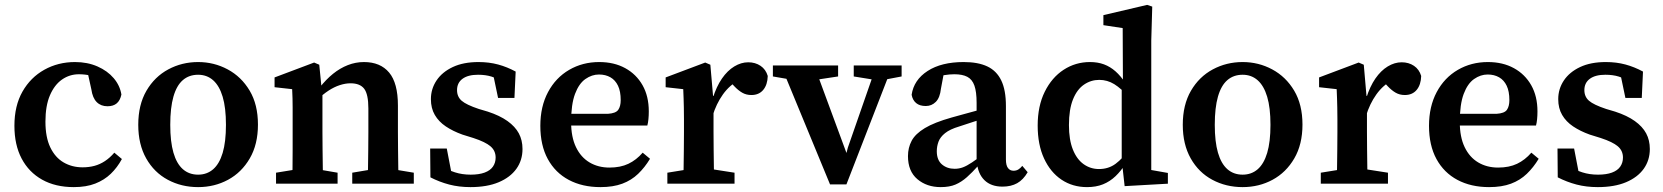

<svg xmlns="http://www.w3.org/2000/svg" viewBox="-20 -752 6808 786"><path d="M282 14Q207 14 152.5 -16.5Q98 -47 68.5 -103Q39 -159 39 -237Q39 -319 72 -377Q105 -435 161.5 -466.5Q218 -498 287 -498Q338 -498 379 -480Q420 -462 445.5 -432Q471 -402 477 -365Q472 -341 458 -329Q444 -317 420 -317Q393 -317 376 -334Q359 -351 354 -386L336 -468L398 -425Q375 -437 351.5 -442.5Q328 -448 303 -448Q265 -448 234 -426.5Q203 -405 184.5 -362Q166 -319 166 -254Q166 -190 186 -148.5Q206 -107 240.5 -87Q275 -67 318 -67Q344 -67 366.5 -73Q389 -79 409.5 -92.5Q430 -106 448 -127L479 -101Q460 -66 433.5 -40.5Q407 -15 370 -0.5Q333 14 282 14Z M791 14Q723 14 667 -16Q611 -46 578.5 -103.5Q546 -161 546 -241Q546 -323 579.5 -380.5Q613 -438 669 -468Q725 -498 791 -498Q856 -498 912 -468Q968 -438 1002 -381Q1036 -324 1036 -242Q1036 -161 1002.5 -103.5Q969 -46 913.5 -16Q858 14 791 14ZM791 -37Q827 -37 852.5 -59Q878 -81 891.5 -126Q905 -171 905 -241Q905 -311 891.5 -356Q878 -401 852.5 -423.5Q827 -446 791 -446Q754 -446 728.5 -424Q703 -402 690 -356.5Q677 -311 677 -241Q677 -172 690 -127Q703 -82 728.5 -59.5Q754 -37 791 -37Z M1110 0V-45L1214 -62H1263L1362 -45V0ZM1176 0Q1177 -25 1177.5 -62.5Q1178 -100 1178 -140Q1178 -180 1178 -212V-265Q1178 -292 1178 -311.5Q1178 -331 1177.5 -349Q1177 -367 1176 -387L1104 -395V-435L1266 -496L1287 -487L1298 -376L1300 -374V-212Q1300 -180 1300.5 -140Q1301 -100 1301.5 -62.5Q1302 -25 1303 0ZM1422 0V-45L1523 -62H1572L1674 -45V0ZM1485 0Q1486 -25 1486.5 -62Q1487 -99 1487.5 -139Q1488 -179 1488 -212V-308Q1488 -366 1471 -388.5Q1454 -411 1415 -411Q1394 -411 1371 -403.5Q1348 -396 1325 -381Q1302 -366 1277 -342L1270 -394H1289Q1315 -427 1343.5 -450Q1372 -473 1404 -485.5Q1436 -498 1470 -498Q1537 -498 1573 -455Q1609 -412 1609 -320V-212Q1609 -179 1609.5 -139Q1610 -99 1610.5 -62Q1611 -25 1612 0Z M1906 14Q1859 14 1819 3.5Q1779 -7 1742 -26L1741 -144H1809L1833 -19H1785V-73Q1813 -56 1842.5 -46.5Q1872 -37 1907 -37Q1941 -37 1964 -45.5Q1987 -54 1998 -70Q2009 -86 2009 -107Q2009 -135 1988 -153Q1967 -171 1918 -187L1873 -201Q1834 -215 1805 -234.5Q1776 -254 1760 -281.5Q1744 -309 1744 -346Q1744 -388 1767 -422.5Q1790 -457 1833.5 -477.5Q1877 -498 1939 -498Q1982 -498 2019 -488Q2056 -478 2091 -459L2086 -351H2019L1996 -461H2041V-414Q2016 -431 1992 -438.5Q1968 -446 1937 -446Q1896 -446 1873.5 -429.5Q1851 -413 1851 -383Q1851 -356 1870 -339.5Q1889 -323 1940 -306L1977 -295Q2026 -279 2057.5 -256.5Q2089 -234 2104 -206Q2119 -178 2119 -142Q2119 -96 2094 -61Q2069 -26 2021.5 -6Q1974 14 1906 14Z M2438 14Q2364 14 2308.5 -15.5Q2253 -45 2222.5 -101Q2192 -157 2192 -237Q2192 -316 2223.5 -375Q2255 -434 2310 -466Q2365 -498 2433 -498Q2494 -498 2539.5 -473Q2585 -448 2610.5 -403Q2636 -358 2636 -296Q2636 -279 2634.5 -264Q2633 -249 2630 -238H2252V-286H2468Q2501 -288 2511 -302.5Q2521 -317 2521 -342Q2521 -378 2510 -401Q2499 -424 2479 -435.5Q2459 -447 2432 -447Q2403 -447 2376.5 -428.5Q2350 -410 2334 -367.5Q2318 -325 2318 -252Q2318 -191 2338 -149.5Q2358 -108 2393.5 -87Q2429 -66 2475 -66Q2520 -66 2552.5 -81.5Q2585 -97 2611 -127L2641 -102Q2620 -67 2592.5 -40.5Q2565 -14 2527.5 0Q2490 14 2438 14Z M2712 0V-45L2817 -62H2878L2987 -45V0ZM2777 0Q2778 -25 2778.5 -62.5Q2779 -100 2779.5 -140Q2780 -180 2780 -212V-265Q2780 -292 2779.5 -311.5Q2779 -331 2778.5 -349Q2778 -367 2777 -387L2705 -395V-435L2867 -496L2888 -487L2899 -360L2901 -359V-212Q2901 -180 2901.5 -140Q2902 -100 2902.5 -62.5Q2903 -25 2904 0ZM2897 -277 2876 -350H2898Q2913 -398 2935.5 -430.5Q2958 -463 2986 -480Q3014 -497 3043 -497Q3072 -497 3093.5 -482.5Q3115 -468 3123 -441Q3122 -405 3104.5 -384Q3087 -363 3056 -363Q3035 -363 3018.5 -372.5Q3002 -382 2986 -399L2960 -427L3007 -425Q2967 -404 2939.5 -365.5Q2912 -327 2897 -277Z M3378 3 3177 -484H3313L3454 -102H3439L3451 -148L3568 -484H3634L3445 3ZM3144 -439V-484H3411V-439L3305 -423H3237ZM3475 -439V-484H3671V-439L3592 -424H3568Z M3831 14Q3774 14 3735.5 -18.5Q3697 -51 3697 -113Q3697 -147 3712 -175.5Q3727 -204 3766 -227.5Q3805 -251 3876 -271Q3902 -278 3928.5 -285.5Q3955 -293 3981.5 -300Q4008 -307 4035 -314V-275Q4001 -265 3968.5 -254.5Q3936 -244 3906 -234Q3869 -223 3849 -207Q3829 -191 3822 -172Q3815 -153 3815 -133Q3815 -97 3836 -79Q3857 -61 3888 -61Q3906 -61 3922 -67Q3938 -73 3959 -87Q3980 -101 4011 -125L4021 -73H3984Q3960 -46 3938 -26.5Q3916 -7 3891.5 3.5Q3867 14 3831 14ZM4084 12Q4037 12 4010 -14.5Q3983 -41 3979 -89L3978 -92V-331Q3978 -376 3969 -401.5Q3960 -427 3940 -437.5Q3920 -448 3887 -448Q3868 -448 3846 -444.5Q3824 -441 3795 -431L3847 -469L3832 -389Q3828 -352 3811 -335Q3794 -318 3770 -318Q3745 -318 3730.5 -330Q3716 -342 3712 -364Q3721 -425 3777.5 -461.5Q3834 -498 3925 -498Q3984 -498 4022 -480Q4060 -462 4079 -422.5Q4098 -383 4098 -318V-99Q4098 -75 4106.5 -64Q4115 -53 4129 -53Q4140 -53 4148.5 -58Q4157 -63 4165 -73L4187 -47Q4169 -16 4144 -2Q4119 12 4084 12Z M4430 14Q4371 14 4325.5 -16.5Q4280 -47 4254 -103.5Q4228 -160 4228 -238Q4228 -318 4257 -376.5Q4286 -435 4334.5 -466.5Q4383 -498 4442 -498Q4474 -498 4499.5 -488.5Q4525 -479 4546.5 -460Q4568 -441 4588 -411H4614L4606 -350Q4570 -390 4541.5 -407.5Q4513 -425 4480 -425Q4446 -425 4417.5 -405.5Q4389 -386 4372.5 -345Q4356 -304 4356 -240Q4356 -180 4372 -140Q4388 -100 4416 -80Q4444 -60 4479 -60Q4518 -60 4547 -81.5Q4576 -103 4606 -145L4615 -84H4589Q4570 -53 4547 -31Q4524 -9 4495.5 2.5Q4467 14 4430 14ZM4584 10 4573 -88 4572 -90V-398L4577 -408L4576 -637L4497 -649V-690L4676 -732L4697 -725L4693 -586V-56L4761 -44V0Z M5067 14Q4999 14 4943 -16Q4887 -46 4854.5 -103.5Q4822 -161 4822 -241Q4822 -323 4855.5 -380.5Q4889 -438 4945 -468Q5001 -498 5067 -498Q5132 -498 5188 -468Q5244 -438 5278 -381Q5312 -324 5312 -242Q5312 -161 5278.5 -103.5Q5245 -46 5189.5 -16Q5134 14 5067 14ZM5067 -37Q5103 -37 5128.5 -59Q5154 -81 5167.5 -126Q5181 -171 5181 -241Q5181 -311 5167.5 -356Q5154 -401 5128.5 -423.5Q5103 -446 5067 -446Q5030 -446 5004.5 -424Q4979 -402 4966 -356.5Q4953 -311 4953 -241Q4953 -172 4966 -127Q4979 -82 5004.5 -59.5Q5030 -37 5067 -37Z M5387 0V-45L5492 -62H5553L5662 -45V0ZM5452 0Q5453 -25 5453.5 -62.5Q5454 -100 5454.5 -140Q5455 -180 5455 -212V-265Q5455 -292 5454.5 -311.5Q5454 -331 5453.5 -349Q5453 -367 5452 -387L5380 -395V-435L5542 -496L5563 -487L5574 -360L5576 -359V-212Q5576 -180 5576.5 -140Q5577 -100 5577.5 -62.5Q5578 -25 5579 0ZM5572 -277 5551 -350H5573Q5588 -398 5610.5 -430.5Q5633 -463 5661 -480Q5689 -497 5718 -497Q5747 -497 5768.5 -482.5Q5790 -468 5798 -441Q5797 -405 5779.5 -384Q5762 -363 5731 -363Q5710 -363 5693.5 -372.5Q5677 -382 5661 -399L5635 -427L5682 -425Q5642 -404 5614.5 -365.5Q5587 -327 5572 -277Z M6076 14Q6002 14 5946.5 -15.5Q5891 -45 5860.5 -101Q5830 -157 5830 -237Q5830 -316 5861.5 -375Q5893 -434 5948 -466Q6003 -498 6071 -498Q6132 -498 6177.5 -473Q6223 -448 6248.5 -403Q6274 -358 6274 -296Q6274 -279 6272.5 -264Q6271 -249 6268 -238H5890V-286H6106Q6139 -288 6149 -302.5Q6159 -317 6159 -342Q6159 -378 6148 -401Q6137 -424 6117 -435.5Q6097 -447 6070 -447Q6041 -447 6014.5 -428.5Q5988 -410 5972 -367.5Q5956 -325 5956 -252Q5956 -191 5976 -149.5Q5996 -108 6031.5 -87Q6067 -66 6113 -66Q6158 -66 6190.5 -81.5Q6223 -97 6249 -127L6279 -102Q6258 -67 6230.5 -40.5Q6203 -14 6165.5 0Q6128 14 6076 14Z M6521 14Q6474 14 6434 3.5Q6394 -7 6357 -26L6356 -144H6424L6448 -19H6400V-73Q6428 -56 6457.5 -46.5Q6487 -37 6522 -37Q6556 -37 6579 -45.5Q6602 -54 6613 -70Q6624 -86 6624 -107Q6624 -135 6603 -153Q6582 -171 6533 -187L6488 -201Q6449 -215 6420 -234.5Q6391 -254 6375 -281.5Q6359 -309 6359 -346Q6359 -388 6382 -422.5Q6405 -457 6448.5 -477.5Q6492 -498 6554 -498Q6597 -498 6634 -488Q6671 -478 6706 -459L6701 -351H6634L6611 -461H6656V-414Q6631 -431 6607 -438.5Q6583 -446 6552 -446Q6511 -446 6488.5 -429.5Q6466 -413 6466 -383Q6466 -356 6485 -339.5Q6504 -323 6555 -306L6592 -295Q6641 -279 6672.5 -256.5Q6704 -234 6719 -206Q6734 -178 6734 -142Q6734 -96 6709 -61Q6684 -26 6636.5 -6Q6589 14 6521 14Z"/></svg>

Font: Source Serif 4 18pt SemiBold
Style: Regular
Weight: 600
Designer: Frank Grießhammer
Foundry: Adobe Systems Incorporated
Version: Version 4.004;hotconv 1.0.116;makeotfexe 2.5.65601